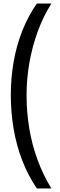

<svg xmlns="http://www.w3.org/2000/svg" viewBox="-20 -820 341 1084"><path d="M41 -283Q41 -379 57 -471Q73 -563 106 -646.5Q139 -730 188 -800H270Q224 -727 193 -642Q162 -557 146 -466Q130 -375 130 -282Q130 -189 145 -97Q160 -5 191.5 81Q223 167 270 244H188Q139 172 106 87Q73 2 57 -92Q41 -186 41 -283Z"/></svg>

Font: Noto Sans Malayalam
Style: Regular
Weight: 400
Designer: Jelle Bosma - Monotype Design Team
Foundry: Monotype Imaging Inc.
Version: Version 2.103